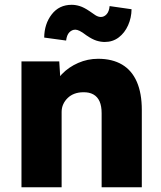

<svg xmlns="http://www.w3.org/2000/svg" viewBox="-20 -791 682 811"><path d="M70.7 0V-531.7H230.3L237 -423.7L202.3 -411.7Q213 -448.7 241.7 -478.2Q270.3 -507.7 310.3 -525.2Q350.3 -542.7 394.3 -542.7Q454.3 -542.7 495.7 -518.2Q537 -493.7 558 -445.3Q579 -397 579 -326.7V0H409.3V-313Q409.3 -342.7 400.7 -362.5Q392 -382.3 374.3 -392.2Q356.7 -402 331.7 -401.3Q311.7 -401.3 295 -395.2Q278.3 -389 266.2 -377.3Q254 -365.7 247.2 -350.8Q240.3 -336 240.3 -318V0H156Q126.3 0 105 0Q83.7 0 70.7 0ZM422.3 -613.7Q405.7 -613.7 387.5 -619.3Q369.3 -625 345 -641.7Q327.3 -655.3 316.5 -660.5Q305.7 -665.7 298.3 -665.7Q284 -665.7 273 -654.5Q262 -643.3 259.3 -619.7L166.7 -632.3Q167.3 -690 198.5 -730.3Q229.7 -770.7 282.7 -770.7Q299.3 -770.7 316.8 -765.3Q334.3 -760 358 -744Q370.7 -734.7 382.7 -727Q394.7 -719.3 406 -719.3Q420 -719.3 430.5 -731Q441 -742.7 443 -765.3L535.7 -752Q535.3 -716 521 -684Q506.7 -652 481.3 -632.8Q456 -613.7 422.3 -613.7Z"/></svg>

Font: Lexend Medium
Style: Regular
Weight: 500
Designer: Bonnie Shaver-Troup, Thomas Jockin
Foundry: Lexend
Version: Version 1.005